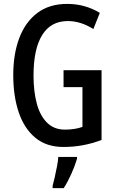

<svg xmlns="http://www.w3.org/2000/svg" viewBox="-20 -744 594 985"><path d="M306 -384H501V-26Q407 10 306 10Q218 10 161 -37.5Q104 -85 76 -168Q48 -251 48 -359Q48 -467 79 -549Q110 -631 171.5 -677.5Q233 -724 325 -724Q372 -724 414 -712Q456 -700 492 -678L459 -595Q394 -636 328 -636Q241 -636 196.5 -564.5Q152 -493 152 -356Q152 -276 168.5 -213.5Q185 -151 221 -115Q257 -79 313 -79Q364 -79 403 -93V-297H306ZM375 71Q364 108 345.5 149Q327 190 307 221H250V209Q255 192 261 164.5Q267 137 272.5 109Q278 81 279 61H375Z"/></svg>

Font: Noto Sans Lao UI ExtCond Med
Style: Regular
Weight: 500
Width: 2
Designer: Monotype Design Team
Foundry: Monotype Imaging Inc.
Version: Version 2.000; ttfautohint (v1.8.4.7-5d5b)